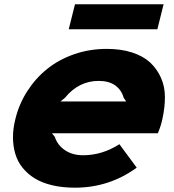

<svg xmlns="http://www.w3.org/2000/svg" viewBox="-20 -869 817 899"><path d="M263.2 -394H570.8L559.1 -411.1Q548.8 -448.2 519.3 -469.2Q489.7 -490.2 441.9 -490.2Q348.6 -490.2 284.2 -411.1ZM740.2 -311Q733.9 -280.3 719.2 -245.1H223.1L236.8 -228Q248.5 -190.4 283.4 -166.3Q318.4 -142.1 369.1 -142.1Q458.5 -142.1 539.1 -193.8L620.1 -84Q491.2 9.8 331.1 9.8Q272.5 9.8 224.9 -1.5Q177.2 -12.7 143.3 -33.4Q109.4 -54.2 85.9 -83.3Q62.5 -112.3 51.8 -148.2Q41 -184.1 40.8 -225.1Q40.5 -266.1 51.8 -311Q68.8 -381.3 107.2 -441.4Q145.5 -501.5 200.2 -545.7Q254.9 -589.8 326.9 -615Q398.9 -640.1 480 -640.1Q546.4 -640.1 598.4 -623.3Q650.4 -606.4 682.6 -576.7Q714.8 -546.9 733.4 -505.6Q752 -464.4 752.2 -415.3Q752.4 -366.2 740.2 -311ZM746.1 -849.1 716.8 -731.9H301.8L331.1 -849.1Z"/></svg>

Font: Sinkin Sans 800 Black Italic
Style: Regular
Weight: 900
Italic angle: -112°
Designer: Keith Bates
Foundry: K-Type
Version: Sinkin Sans (version 1.0)  by Keith Bates   •   © 2014   www